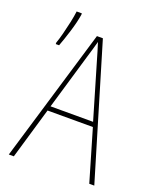

<svg xmlns="http://www.w3.org/2000/svg" viewBox="-147 -884 794 971"><g transform="rotate(20 250.0 -398.5)"><path d="M20 0 234 -715H266L480 0H453L372 -276H128L47 0ZM224 -603 135 -301H364L275 -603Q269 -624 263 -644Q257 -664 249 -689Q243 -667 237 -646.5Q231 -626 224 -603ZM52 -614Q60 -636 68.5 -669Q77 -702 84.5 -736.5Q92 -771 95 -797H123V-789Q116 -746 100 -694.5Q84 -643 70 -606H52Z"/></g></svg>

Font: Noto Sans Mono ExtraCondensed Thin
Style: Regular
Weight: 100
Width: 2
Designer: Monotype Design Team
Foundry: Monotype Imaging Inc.
Version: Version 2.014; ttfautohint (v1.8.4.7-5d5b)